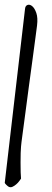

<svg xmlns="http://www.w3.org/2000/svg" viewBox="-20 -785 218 807"><path d="M85 -746.1Q85.9 -760.7 95.7 -764.2Q105.5 -767.6 115.7 -758.8Q126 -750 132.8 -730Q139.6 -710 135.7 -677.7Q133.8 -665 128.9 -626Q124 -586.9 116.7 -534.7Q109.4 -482.4 101.6 -423.3Q93.8 -364.3 86.9 -312Q80.1 -259.8 74.7 -220.7Q69.3 -181.6 68.4 -168.9Q67.4 -161.1 66.9 -142.1Q66.4 -123 66.4 -101.6Q66.4 -80.1 66.9 -60.5Q67.4 -41 68.4 -34.2Q66.4 -31.2 61 -23.9Q55.7 -16.6 48.3 -10.3Q41 -3.9 32.7 0Q24.4 3.9 16.6 0Q12.7 -2 6.3 -8.3Q0 -14.6 0 -16.6Z"/></svg>

Font: Over the Rainbow
Style: Regular
Weight: 400
Designer: Kimberly Geswein
Foundry: Kimberly Geswein
Version: Version 1.002 2010